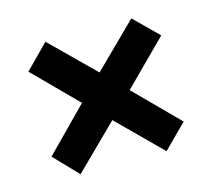

<svg xmlns="http://www.w3.org/2000/svg" viewBox="-70 -644 642 580"><g transform="rotate(-15 251.5 -353.5)"><path d="M385 -561 459 -488 324 -353 457 -219 384 -146 250 -279 115 -146 44 -220 175 -353 43 -486 116 -560 250 -428Z"/></g></svg>

Font: Noto Sans Condensed
Style: Bold
Weight: 700
Width: 3
Designer: Monotype Design Team
Foundry: Monotype Imaging Inc.
Version: Version 2.013; ttfautohint (v1.8.4.7-5d5b)